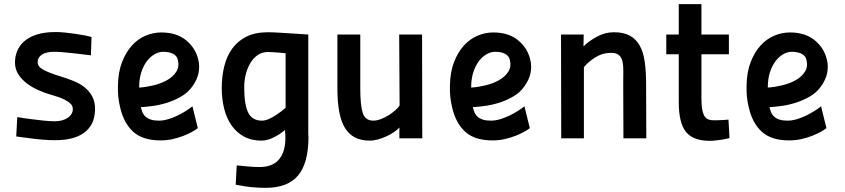

<svg xmlns="http://www.w3.org/2000/svg" viewBox="-20 -665 4062 923"><path d="M417 -399Q384 -403 351 -407Q323 -410 293 -413Q263 -416 240 -416Q202 -416 181.5 -402.5Q161 -389 161 -366Q161 -344 189.5 -329Q218 -314 267 -299Q300 -289 330.5 -277Q361 -265 384.5 -247Q408 -229 422.5 -203Q437 -177 437 -141Q437 -111 427.5 -84Q418 -57 395.5 -36Q373 -15 336 -3Q299 9 243 9Q218 9 186.5 6.5Q155 4 126 0Q93 -4 58 -9L63 -102Q99 -96 132 -92Q161 -88 191.5 -85Q222 -82 243 -82Q281 -82 305.5 -98.5Q330 -115 330 -141Q330 -155 320.5 -165Q311 -175 295.5 -183.5Q280 -192 259 -199Q238 -206 214 -213Q190 -220 161.5 -233Q133 -246 108.5 -264.5Q84 -283 68 -308Q52 -333 52 -365Q52 -394 63 -420.5Q74 -447 97 -467Q120 -487 157 -499Q194 -511 247 -511Q268 -511 292.5 -508.5Q317 -506 341 -502.5Q365 -499 386 -495Q407 -491 420 -487Z M931 -49Q921 -41 903 -31Q885 -21 862 -12Q839 -3 811 3.5Q783 10 752 10Q666 10 620.5 -31.5Q575 -73 558 -147Q545 -199 547 -254Q548 -318 566.5 -366Q585 -414 614 -446Q643 -478 680 -493.5Q717 -509 755 -509Q829 -509 874.5 -471.5Q920 -434 933 -379Q941 -347 934.5 -314.5Q928 -282 905 -250Q884 -220 851 -201Q818 -182 783 -171Q748 -160 714 -155.5Q680 -151 657 -150Q660 -137 665 -125Q670 -113 680 -104Q690 -95 705.5 -90Q721 -85 744 -85Q765 -85 788.5 -92Q812 -99 833.5 -109.5Q855 -120 874 -132Q893 -144 905 -154ZM764 -416Q744 -416 723.5 -404.5Q703 -393 686.5 -371.5Q670 -350 659.5 -318Q649 -286 649 -244Q681 -246 717 -254.5Q753 -263 782 -279Q811 -295 827 -319.5Q843 -344 835 -377Q831 -396 812.5 -406Q794 -416 764 -416Z M1257 238Q1231 238 1205 236Q1179 234 1159 231Q1134 227 1113 223L1118 130Q1139 132 1159 134Q1176 136 1195 137Q1214 138 1228 138Q1297 138 1328 92.5Q1359 47 1350 -40Q1343 -34 1331 -25.5Q1319 -17 1303.5 -8.5Q1288 0 1271 5.5Q1254 11 1237 11Q1188 11 1152 -9Q1116 -29 1092.5 -63Q1069 -97 1057.5 -143Q1046 -189 1046 -241Q1046 -297 1058 -346Q1070 -395 1096.5 -431.5Q1123 -468 1165 -489Q1207 -510 1268 -510Q1288 -510 1321 -508Q1354 -506 1386 -504Q1423 -501 1462 -499Q1462 -377 1462 -292.5Q1462 -208 1462 -153.5Q1462 -99 1462 -69.5Q1462 -40 1462 -26.5Q1462 -13 1462.5 -10.5Q1463 -8 1463 -8Q1463 119 1413 178.5Q1363 238 1257 238ZM1268 -415Q1240 -415 1219 -400.5Q1198 -386 1183.5 -362Q1169 -338 1161.5 -307.5Q1154 -277 1154 -246Q1154 -161 1173.5 -123Q1193 -85 1239 -85Q1256 -85 1276 -94.5Q1296 -104 1313 -116Q1333 -129 1353 -147V-409Q1337 -410 1321 -412Q1307 -413 1292.5 -414Q1278 -415 1268 -415Z M2009 -499 2010 0H1900V-52Q1890 -41 1874 -30Q1858 -19 1838.5 -10Q1819 -1 1798 5Q1777 11 1757 11Q1677 11 1639.5 -48Q1602 -107 1602 -238V-499H1712V-239Q1712 -158 1724 -121.5Q1736 -85 1775 -85Q1791 -85 1811 -92.5Q1831 -100 1849 -111.5Q1867 -123 1881 -135.5Q1895 -148 1901 -158L1899 -499Z M2527 -49Q2517 -41 2499 -31Q2481 -21 2458 -12Q2435 -3 2407 3.5Q2379 10 2348 10Q2262 10 2216.5 -31.5Q2171 -73 2154 -147Q2141 -199 2143 -254Q2144 -318 2162.5 -366Q2181 -414 2210 -446Q2239 -478 2276 -493.5Q2313 -509 2351 -509Q2425 -509 2470.5 -471.5Q2516 -434 2529 -379Q2537 -347 2530.5 -314.5Q2524 -282 2501 -250Q2480 -220 2447 -201Q2414 -182 2379 -171Q2344 -160 2310 -155.5Q2276 -151 2253 -150Q2256 -137 2261 -125Q2266 -113 2276 -104Q2286 -95 2301.5 -90Q2317 -85 2340 -85Q2361 -85 2384.5 -92Q2408 -99 2429.5 -109.5Q2451 -120 2470 -132Q2489 -144 2501 -154ZM2360 -416Q2340 -416 2319.5 -404.5Q2299 -393 2282.5 -371.5Q2266 -350 2255.5 -318Q2245 -286 2245 -244Q2277 -246 2313 -254.5Q2349 -263 2378 -279Q2407 -295 2423 -319.5Q2439 -344 2431 -377Q2427 -396 2408.5 -406Q2390 -416 2360 -416Z M2678 0 2677 -499H2786L2785 -442Q2811 -468 2850 -489Q2889 -510 2931 -510Q2978 -510 3008 -493.5Q3038 -477 3055.5 -445.5Q3073 -414 3079.5 -367.5Q3086 -321 3086 -261L3087 0H2977L2976 -260Q2976 -294 2976.5 -321.5Q2977 -349 2972.5 -369Q2968 -389 2955.5 -400Q2943 -411 2917 -411Q2876 -411 2841.5 -389Q2807 -367 2787 -342V0Z M3352 -404V-190Q3352 -136 3364 -111.5Q3376 -87 3407 -87Q3418 -87 3431 -87Q3444 -87 3455 -88Q3468 -89 3482 -90L3487 -1Q3470 3 3453 6Q3439 8 3422 10Q3405 12 3392 12Q3312 12 3277.5 -31Q3243 -74 3243 -175V-404H3183V-499H3243V-645H3352V-499H3484V-404Z M3953 -49Q3943 -41 3925 -31Q3907 -21 3884 -12Q3861 -3 3833 3.5Q3805 10 3774 10Q3688 10 3642.5 -31.5Q3597 -73 3580 -147Q3567 -199 3569 -254Q3570 -318 3588.5 -366Q3607 -414 3636 -446Q3665 -478 3702 -493.5Q3739 -509 3777 -509Q3851 -509 3896.5 -471.5Q3942 -434 3955 -379Q3963 -347 3956.5 -314.5Q3950 -282 3927 -250Q3906 -220 3873 -201Q3840 -182 3805 -171Q3770 -160 3736 -155.5Q3702 -151 3679 -150Q3682 -137 3687 -125Q3692 -113 3702 -104Q3712 -95 3727.5 -90Q3743 -85 3766 -85Q3787 -85 3810.5 -92Q3834 -99 3855.5 -109.5Q3877 -120 3896 -132Q3915 -144 3927 -154ZM3786 -416Q3766 -416 3745.5 -404.5Q3725 -393 3708.5 -371.5Q3692 -350 3681.5 -318Q3671 -286 3671 -244Q3703 -246 3739 -254.5Q3775 -263 3804 -279Q3833 -295 3849 -319.5Q3865 -344 3857 -377Q3853 -396 3834.5 -406Q3816 -416 3786 -416Z"/></svg>

Font: Panefresco 750wt
Style: Regular
Weight: 750
Foundry: Campivisivi & Chank Co
Version: Version 1.000